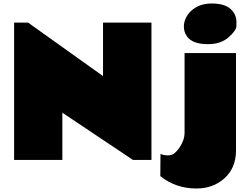

<svg xmlns="http://www.w3.org/2000/svg" viewBox="-20 -908 1411 1090"><path d="M1181.6 -888.2Q1252.9 -888.2 1287.6 -858.2Q1322.3 -828.1 1322.3 -782.2Q1322.3 -782.2 1322 -758.8Q1321.8 -735.4 1277.6 -696.3Q1233.4 -657.2 1160.2 -657.2Q1056.6 -657.2 1031.2 -719.7Q1023.9 -737.3 1023.9 -758.8Q1023.9 -780.3 1034.2 -803.7Q1044.4 -827.1 1064.5 -845.7Q1110.4 -888.2 1181.6 -888.2ZM60.1 -779.8H139.2L564.9 -476.1V-779.8H839.8V0H734.9L334 -268.1V0H60.1ZM1095.2 162.1Q977.5 162.1 890.1 91.8L891.1 -34.2Q910.6 -25.9 933.1 -25.9Q955.6 -25.9 970.7 -38.3Q985.8 -50.8 998.5 -69.3Q1027.8 -112.8 1027.8 -154.8V-606.9H1319.8V-54.2Q1319.8 44.9 1255.1 103.5Q1190.4 162.1 1095.2 162.1Z"/></svg>

Font: Fz Rammetto One
Style: Regular
Weight: 400
Designer: Vernon Adams
Foundry: Vernon Adams
Version: Vit hóa bi c Thuy @ FontZin.Com